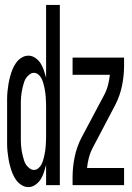

<svg xmlns="http://www.w3.org/2000/svg" viewBox="-20 -755 540 783"><path d="M96 8Q81 8 67.5 -0.5Q54 -9 45 -22Q36 -35 30.5 -49Q25 -63 21 -78Q17 -93 14.5 -108Q12 -123 10.5 -138.5Q9 -154 9 -169.5Q9 -185 9 -200V-320Q9 -335 9 -350.5Q9 -366 10.5 -381.5Q12 -397 14.5 -412Q17 -427 21 -442Q25 -457 30.5 -471Q36 -485 45 -498Q54 -511 67.5 -519.5Q81 -528 96 -528Q111 -528 124.5 -518.5Q138 -509 146 -496Q154 -483 159 -468Q164 -453 168 -438V-735H224V0H168V-82Q164 -67 159 -52Q154 -37 146 -24Q138 -11 124.5 -1.5Q111 8 96 8ZM118 -62Q128 -62 136 -68.5Q144 -75 148.5 -83.5Q153 -92 156 -102Q159 -112 161 -121.5Q163 -131 164.5 -141Q166 -151 166.5 -160.5Q167 -170 167.5 -180Q168 -190 168 -200V-320Q168 -330 167.5 -340Q167 -350 166.5 -359.5Q166 -369 164.5 -379Q163 -389 161 -398.5Q159 -408 156 -418Q153 -428 148.5 -436.5Q144 -445 136 -451.5Q128 -458 118 -458Q109 -458 100.5 -451.5Q92 -445 86.5 -437Q81 -429 78 -419Q75 -409 72.5 -399.5Q70 -390 68.5 -380Q67 -370 66 -360Q65 -350 65 -340Q65 -330 65 -320V-200Q65 -190 65 -180Q65 -170 66 -160Q67 -150 68.5 -140Q70 -130 72.5 -120.5Q75 -111 78 -101Q81 -91 86.5 -83Q92 -75 100.5 -68.5Q109 -62 118 -62ZM276 0V-33Q276 -74 284.5 -115Q293 -156 312 -193L405 -368Q415 -387 420.5 -408Q426 -429 428 -450H276V-520H486V-488Q486 -446 477.5 -405Q469 -364 450 -327L358 -152Q348 -133 342.5 -112Q337 -91 335 -70H486V0Z"/></svg>

Font: Iosevka Curly
Style: Regular
Weight: 400
Monospace: yes
Designer: Belleve Invis
Foundry: Belleve Invis
Version: Version 22.1.2; ttfautohint (v1.8.4)